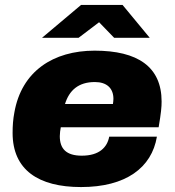

<svg xmlns="http://www.w3.org/2000/svg" viewBox="-20 -745 707 777"><path d="M150 -592H298L381 -655L442 -592H586L476 -725H308ZM308 12C489 12 594 -66 615 -192H422C414 -149 382 -115 311 -115C248 -115 222 -143 222 -194C222 -205 224 -220 226 -230H622C632 -289 634 -312 634 -334C634 -475 537 -540 363 -540C196 -540 67 -457 38 -289C33 -263 31 -236 31 -207C31 -57 136 12 308 12ZM243 -324C260 -379 297 -413 364 -413C412 -413 439 -388 439 -345C439 -339 438 -331 437 -324Z"/></svg>

Font: Archivo Black
Style: Italic
Weight: 900
Italic angle: -10°
Designer: Hector Gatti
Foundry: Omnibus-Type
Version: Version 2.001